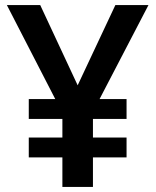

<svg xmlns="http://www.w3.org/2000/svg" viewBox="-20 -734 612 754"><path d="M285 -399 433 -714H563L371 -345H477V-267H345V-194H477V-116H345V0H225V-116H93V-194H225V-267H93V-345H197L7 -714H138Z"/></svg>

Font: Noto Sans Armenian SemiBold
Style: Regular
Weight: 600
Designer: Monotype Design Team
Foundry: Monotype Imaging Inc.
Version: Version 2.007